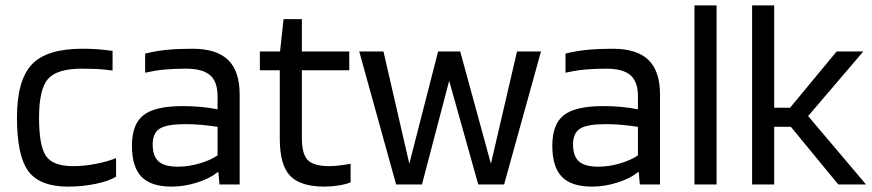

<svg xmlns="http://www.w3.org/2000/svg" viewBox="-20 -685 3240 713"><path d="M411 -98V-29Q386 -13 336.5 -2.5Q287 8 233 8Q128 8 85.5 -49Q43 -106 43 -248Q43 -387 98 -445.5Q153 -504 285 -504Q314 -504 337.5 -502.5Q361 -501 398 -496V-423Q361 -428 337.5 -429Q314 -430 285 -430Q191 -430 158 -391.5Q125 -353 125 -248Q125 -143 151 -105.5Q177 -68 251 -68Q292 -68 336 -76.5Q380 -85 411 -98Z M617 8Q541 8 505.5 -28.5Q470 -65 470 -144Q470 -224 513 -257.5Q556 -291 659 -291Q693 -291 726 -288Q759 -285 788 -279V-327Q788 -382 760 -406Q732 -430 670 -430Q624 -430 589 -426.5Q554 -423 519 -415V-486Q559 -496 600.5 -500Q642 -504 695 -504Q784 -504 827 -462.5Q870 -421 870 -334V0H795L791 -46H789Q759 -22 711.5 -7Q664 8 617 8ZM668 -224Q600 -224 573.5 -207.5Q547 -191 547 -149Q547 -105 569 -85.5Q591 -66 641 -66Q680 -66 721 -78Q762 -90 788 -108V-214Q755 -219 726.5 -221.5Q698 -224 668 -224Z M1282 -77V-8Q1266 -1 1238.5 3.5Q1211 8 1186 8Q1096 8 1057.5 -32Q1019 -72 1019 -170V-424H945V-494H1020L1033 -614H1101V-494H1277V-424H1101V-173Q1101 -112 1123.5 -90Q1146 -68 1203 -68Q1221 -68 1244.5 -71Q1268 -74 1282 -77Z M1900 -494H1989L1852 0H1756L1648 -385L1547 0H1451L1314 -494H1404L1500 -77L1607 -494H1689L1803 -77Z M2178 8Q2102 8 2066.5 -28.5Q2031 -65 2031 -144Q2031 -224 2074 -257.5Q2117 -291 2220 -291Q2254 -291 2287 -288Q2320 -285 2349 -279V-327Q2349 -382 2321 -406Q2293 -430 2231 -430Q2185 -430 2150 -426.5Q2115 -423 2080 -415V-486Q2120 -496 2161.5 -500Q2203 -504 2256 -504Q2345 -504 2388 -462.5Q2431 -421 2431 -334V0H2356L2352 -46H2350Q2320 -22 2272.5 -7Q2225 8 2178 8ZM2229 -224Q2161 -224 2134.5 -207.5Q2108 -191 2108 -149Q2108 -105 2130 -85.5Q2152 -66 2202 -66Q2241 -66 2282 -78Q2323 -90 2349 -108V-214Q2316 -219 2287.5 -221.5Q2259 -224 2229 -224Z M2641 -665V0H2559V-665Z M2855 -214V0H2773V-665H2855V-285H2914L3087 -494H3186L2981 -254L3196 0H3093L2917 -214Z"/></svg>

Font: Blinker
Style: Regular
Weight: 400
Designer: Juergen Huber
Foundry: supertype
Version: Version 1.017;hotconv 1.0.117;makeotfexe 2.5.65602